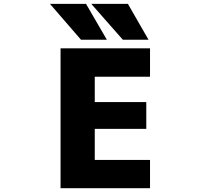

<svg xmlns="http://www.w3.org/2000/svg" viewBox="-20 -986 1040 1008"><path d="M477.5 -583V-450.2H748V-309.6H477.5V-146.5H767.6V2H297.9V-732.4H767.6V-583ZM651.4 -965.8 759.8 -777.3H625L459 -965.8ZM431.6 -965.8 541 -777.3H405.3L242.2 -965.8Z"/></svg>

Font: Gen Shin Gothic Monospace Heavy
Style: Bold
Weight: 800
Designer: [Source Han Sans]
Ryoko NISHIZUKA  (kana & ideographs); Paul D. Hunt (Latin, Greek & Cyrillic); Wenlong ZHANG  (bopomofo
Version: Version 1.002.20150607